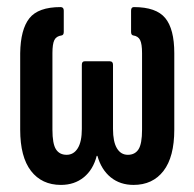

<svg xmlns="http://www.w3.org/2000/svg" viewBox="-20 -516 549 542"><path d="M152 6Q98 6 67.5 -33.5Q37 -73 37 -150V-366Q38 -433 63 -464.5Q88 -496 151 -496Q160 -496 160 -486V-426Q160 -417 154 -416Q139 -414 133.5 -403Q128 -392 128 -366V-150Q128 -110 138 -94.5Q148 -79 168 -79Q188 -79 199.5 -97.5Q211 -116 211 -152V-333Q211 -343 219 -343H290Q299 -343 299 -333V-152Q299 -116 310 -97.5Q321 -79 341 -79Q361 -79 371 -94.5Q381 -110 381 -150V-366Q381 -392 375.5 -403Q370 -414 356 -416Q350 -417 350 -426V-486Q350 -496 358 -496Q421 -496 446.5 -465Q472 -434 472 -366V-150Q472 -73 441.5 -33.5Q411 6 357 6Q319 6 292.5 -15.5Q266 -37 255 -76H253Q243 -37 216.5 -15.5Q190 6 152 6Z"/></svg>

Font: Sofia Sans Extra Condensed SemiBold
Style: Regular
Weight: 600
Designer: Botio Nikoltchev, Ani Petrova
Foundry: lettersoup
Version: Version 4.101